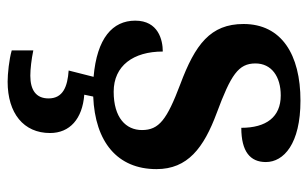

<svg xmlns="http://www.w3.org/2000/svg" viewBox="-176 -412 827 516"><g transform="rotate(90 238.0 -153.5)"><path d="M199 240C284 240 337 197 337 126C337 73 299 39 234 34L239 10C361 5 434 -55 434 -160C434 -244 377 -287 283 -322C181 -360 150 -380 150 -426C150 -469 185 -494 236 -494C294 -494 323 -455 323 -388C387 -388 415 -412 415 -454C415 -502 366 -547 250 -547C126 -547 44 -496 44 -394C44 -305 99 -264 206 -224C301 -188 329 -167 329 -121C329 -78 296 -45 226 -45C156 -45 118 -98 118 -177C87 -177 35 -165 35 -103C35 -42 82 0 186 9L169 76C212 79 244 91 244 130C244 164 221 179 183 179C165 179 139 176 115 171V229C139 236 178 240 199 240Z"/></g></svg>

Font: Noto Serif Oriya SemiBold
Style: Regular
Weight: 600
Designer: David Williams
Foundry: Google LLC, David Williams
Version: Version 1.051